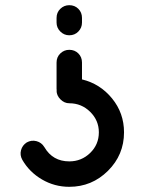

<svg xmlns="http://www.w3.org/2000/svg" viewBox="-20 -720 574 740"><path d="M247 -584Q227 -584 212.5 -598.5Q198 -613 198 -633V-651Q198 -672 212.5 -686Q227 -700 247 -700Q268 -700 282 -686Q296 -672 296 -651V-633Q296 -613 282 -598.5Q268 -584 247 -584ZM458 -210Q458 -123 396 -61.5Q334 0 247 0Q190 0 141.5 -28.5Q93 -57 66 -104Q56 -122 61 -141Q66 -160 83 -171Q101 -181 120.5 -176Q140 -171 151 -153Q183 -98 247 -98Q294 -98 327.5 -130.5Q361 -163 361 -210Q361 -256 327.5 -289Q294 -322 247 -322Q228 -322 213 -337Q198 -352 198 -371Q198 -372 199 -373Q199 -374 198.5 -374Q198 -374 198 -375V-479Q198 -500 212.5 -514Q227 -528 247 -528Q268 -528 282 -514Q296 -500 296 -479V-414Q366 -397 412 -340.5Q458 -284 458 -210Z"/></svg>

Font: Quicksand
Style: Bold
Weight: 700
Designer: Andrew Paglinawan
Foundry: Andrew Paglinawan
Version: 1.002